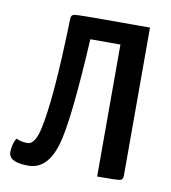

<svg xmlns="http://www.w3.org/2000/svg" viewBox="-64 -556 548 616"><g transform="rotate(10 210.5 -248.0)"><path d="M68 4Q4 4 4 -29Q4 -55 16 -75Q32 -67 53 -67Q77 -67 89 -119Q112 -220 119 -484Q119 -496 129.5 -498Q140 -500 205 -500Q215 -500 221 -500H376V-17Q376 -4 365.5 -2Q355 0 292 0V-430H194Q179 -161 156 -83Q131 4 68 4Z"/></g></svg>

Font: Yanone Kaffeesatz
Style: Regular
Weight: 400
Designer: Yanone (Cyrillic: Daniel Pouzeot)
Foundry: Yanone
Version: Version 1.003;PS 001.003;hotconv 1.0.88;makeotf.lib2.5.64775